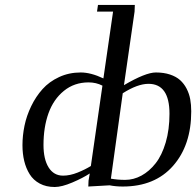

<svg xmlns="http://www.w3.org/2000/svg" viewBox="-20 -749 794 776"><path d="M70.8 -162.1Q70.8 -201.2 79.1 -241.2Q87.4 -281.2 106.2 -320.1Q125 -358.9 151.9 -388.9Q178.7 -418.9 218.8 -437.5Q258.8 -456.1 306.2 -456.1Q347.2 -456.1 397.9 -432.1L437 -702.1H372.1L376 -729H524.9L523.9 -702.1L481 -404.8Q568.4 -456.1 609.9 -456.1Q642.1 -456.1 667 -447.8Q691.9 -439.5 707.8 -425.3Q723.6 -411.1 734.1 -390.9Q744.6 -370.6 748.8 -348.1Q752.9 -325.7 752.9 -298.8Q752.9 -162.1 679.4 -78.6Q606 4.9 476.1 4.9Q447.8 4.9 422.9 0L336.9 4.9L337.9 -19L342.8 -47.9Q315.4 -29.8 272.5 -11.5Q229.5 6.8 201.2 6.8Q166.5 6.8 140.6 -7.1Q114.7 -21 99.9 -44.9Q85 -68.8 77.9 -98.4Q70.8 -127.9 70.8 -162.1ZM155.8 -163.1Q155.8 -105.5 176.5 -72.3Q197.3 -39.1 234.9 -39.1Q262.7 -39.1 293.7 -51.5Q324.7 -64 347.2 -78.1L394 -402.8Q368.7 -416 337.9 -416Q280.3 -416 238.3 -381.8Q196.3 -347.7 176 -291.3Q155.8 -234.9 155.8 -163.1ZM428.2 -26.9Q455.6 -22 485.8 -22Q520 -22 551.8 -39.3Q583.5 -56.6 608.9 -88.9Q634.3 -121.1 649.7 -173.1Q665 -225.1 665 -289.1Q665 -410.2 580.1 -410.2Q536.1 -410.2 476.1 -372.1Z"/></svg>

Font: Dehuti Alt
Style: Bold-Italic
Weight: 700
Version: Version 1.2